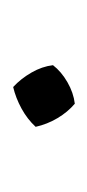

<svg xmlns="http://www.w3.org/2000/svg" viewBox="61 -196 136 299"><g transform="rotate(-90 129.5 -47.0)"><path d="M117 1Q104 -10 94.5 -26Q85 -42 81 -60Q93 -73 109.5 -82Q126 -91 143 -95Q156 -83 165.5 -66.5Q175 -50 177 -33Q167 -20 150.5 -10.5Q134 -1 117 1Z"/></g></svg>

Font: Piazzolla 24pt Light
Style: Regular
Weight: 300
Designer: Juan Pablo del Peral
Foundry: Huerta Tipografica
Version: Version 2.005